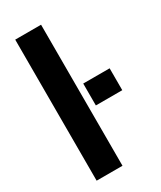

<svg xmlns="http://www.w3.org/2000/svg" viewBox="-193 -830 753 898"><g transform="rotate(-30 183.0 -381.0)"><path d="M190.4 0Q155.3 0 50.8 0Q50.8 -119.1 50.8 -476.6Q50.8 -547.9 50.8 -761.7Q85.9 -761.7 190.4 -761.7Q190.4 -571.3 190.4 0ZM366.2 -306.6Q331.1 -306.6 223.6 -306.6Q223.6 -335.9 223.6 -424.8Q259.8 -424.8 366.2 -424.8Q366.2 -394.5 366.2 -306.6Z"/></g></svg>

Font: Noto Sans Hebrew DECATHLON 
Style: Bold
Weight: 400
Designer: Monotype Design Team
Version: Version 2.000;GOOG;noto-fonts:20170220:a8a215d2e889